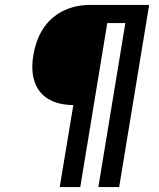

<svg xmlns="http://www.w3.org/2000/svg" viewBox="-20 -755 640 775"><path d="M221 0 276 -331Q249 -331 223.5 -336.5Q198 -342 176.5 -354.5Q155 -367 140 -386.5Q125 -406 118 -430Q111 -454 110.5 -480Q110 -506 115 -533Q119 -559 128 -585.5Q137 -612 152 -636Q167 -660 188.5 -679.5Q210 -699 236 -711.5Q262 -724 288.5 -729.5Q315 -735 342 -735H582L461 0H377L486 -662H413L304 0Z"/></svg>

Font: Iosevka Custom Oblique
Style: Regular
Weight: 400
Italic angle: -9°
Designer: Belleve Invis
Foundry: Belleve Invis
Version: Version 27.0.1